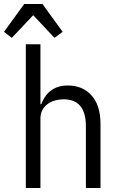

<svg xmlns="http://www.w3.org/2000/svg" viewBox="-49 -939 597 959"><path d="M163 -919 264 -780 223 -750 117 -863 10 -750 -29 -780 72 -919ZM80 -718H153V-419H157Q164 -437 175 -454Q186 -471 202 -484Q218 -497 239.5 -504.5Q261 -512 290 -512Q364 -512 408.5 -462Q453 -412 453 -321V0H380V-307Q380 -376 352 -409.5Q324 -443 269 -443Q248 -443 227 -437.5Q206 -432 189.5 -420Q173 -408 163 -390Q153 -372 153 -347V0H80Z"/></svg>

Font: PlemolJP
Style: Regular
Weight: 400
Monospace: yes
Version: v2.0.4; ttfautohint (v1.8.4.7-5d5b-dirty) -l 6 -r 45 -G 200 